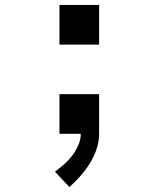

<svg xmlns="http://www.w3.org/2000/svg" viewBox="-20 -540 640 775"><path d="M380 -360H220V-520H380ZM260 215 202 153Q221 139 239 123Q257 107 271.5 88Q286 69 296 46.5Q306 24 306 0H220V-160H380V0Q380 32 369.5 62.5Q359 93 342.5 119.5Q326 146 305 170Q284 194 260 215Z"/></svg>

Font: Iosevka SS04 Semibold Extended
Style: Regular
Weight: 600
Width: 7
Monospace: yes
Designer: Belleve Invis
Foundry: Belleve Invis
Version: Version 19.0.0; ttfautohint (v1.8.4)